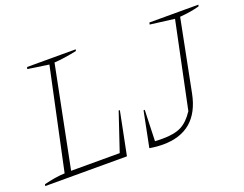

<svg xmlns="http://www.w3.org/2000/svg" viewBox="-103 -842 1330 1047"><g transform="rotate(-20 562.0 -318.5)"><path d="M518 -250H525L475 0H1L3 -10Q35 -18 65.5 -23Q96 -28 124 -29L249 -615L127 -633L130 -644H412L410 -635Q334 -619 279 -616L162 -30H444ZM605 0 646 -205H653L647 -25Q666 -24 692 -24Q760 -24 800 -44.5Q840 -65 874 -117L978 -615L837 -633L840 -644H1124L1122 -635Q1073 -621 1008 -616L926 -201Q885 7 682 7Q666 7 647.5 5.5Q629 4 605 0Z"/></g></svg>

Font: Piazzolla Thin
Style: Italic
Weight: 100
Italic angle: -11.3°
Designer: Juan Pablo del Peral
Foundry: Huerta Tipografica
Version: Version 1.330